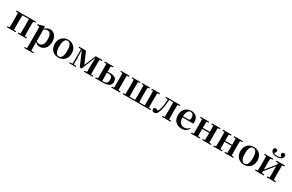

<svg xmlns="http://www.w3.org/2000/svg" viewBox="285 -2943 8110 5328"><g transform="rotate(30 4339.5 -279.0)"><path d="M105.9 0H247.6C245.6 -50.2 244.6 -165.3 244.6 -234.8V-301.2C244.6 -370.2 245.6 -485.5 247.6 -535.7H105.9C108.6 -485.5 109.6 -370.2 109.6 -301.2V-234.8C109.6 -165.3 108.6 -50.2 105.9 0ZM454.4 0H594.9C592.9 -50.2 591.9 -165.3 591.9 -234.8V-301.2C591.9 -370.2 592.9 -485.5 594.9 -535.7H454.4C456.4 -485.5 457.4 -370.2 457.4 -301.2V-234.8C457.4 -165.3 456.4 -50.2 454.4 0ZM37.2 0H317V-29.9L208.6 -40.2H147L37.2 -29.9ZM385 0H664.5V-29.9L557.1 -40.2H494.5L385 -29.9ZM37.2 -506.8 147 -495.5H176.9V-535.7H37.2ZM525.4 -495.5H557.1L664.3 -506.8V-535.7H525.4ZM176.9 -501.8H525.4V-535.7H176.9Z M739.9 259.3H1034.1V230.8L928.4 220.1H849L739.9 230.8ZM812.4 259.3H951.4C949.4 175.6 948.4 83.5 948.4 13V-63L950.1 -75.6V-455L948.8 -460.8L940.2 -540.9L927.2 -550.4L733.2 -495.2V-470.7L812.4 -463.8C814.4 -415.2 815.4 -374.7 815.4 -308.7V13.8C815.4 83.8 814.4 175.6 812.4 259.3ZM1098.1 16.2C1229.8 16.2 1334.9 -93.2 1334.9 -271.4C1334.9 -449.4 1241.1 -551.9 1118.6 -551.9C1041.5 -551.9 970.6 -517.8 920.5 -437.5H912.1L927 -421.1C976.8 -478.5 1014.2 -490.8 1055.6 -490.8C1138.6 -490.8 1190 -429.4 1190 -270.1C1190 -103.7 1131.1 -46.7 1050.1 -46.7C1004.2 -46.7 970.8 -57.7 933.6 -97.8L915.1 -82.3H927.3C975 -11.6 1033.6 16.2 1098.1 16.2Z M1690 16.2C1847.7 16.2 1962.4 -90.2 1962.4 -269.8C1962.4 -449.1 1838 -551.9 1690 -551.9C1542.7 -551.9 1418.6 -447.6 1418.6 -269.8C1418.6 -92.4 1531.5 16.2 1690 16.2ZM1690 -17.5C1609.3 -17.5 1562.2 -100.3 1562.2 -268.1C1562.2 -436.6 1609.3 -518 1690 -518C1771.2 -518 1817.7 -436.6 1817.7 -268.1C1817.7 -100.3 1771.2 -17.5 1690 -17.5Z M2349.3 -42.8H2407.2L2600.2 -512.1H2609.2V-535.7H2576L2413.9 -144.6H2435.1L2265.3 -535.7H2137.7V-510.6H2147.5ZM2584.3 0H2718.1C2715.4 -50.2 2714.4 -165.3 2714.4 -234.8V-301.2C2714.4 -370.2 2715.4 -485.5 2718.1 -535.7H2594.2L2585.9 -217.9ZM2039.2 0H2243.9V-29.9L2153.5 -37.3H2134.9L2039.2 -29.9ZM2507.5 0H2787.1V-29.9L2678.6 -40.2H2616.3L2507.5 -29.9ZM2043.2 -506.8 2138.5 -495.5H2149.8V-535.7H2043.2ZM2125.1 0H2164V-219.6L2152.1 -535.7H2125.1ZM2646.6 -495.5H2678.9L2787.3 -506.8V-535.7H2646.6Z M2996.3 0H3127.2C3308.6 0 3373.2 -72.5 3373.2 -172.1C3373.2 -269.8 3309.7 -332.7 3165.1 -332.7C3116.7 -332.7 3063.5 -326.7 3011.7 -316.8V-285.8C3047.5 -293.8 3082.6 -298.1 3129.9 -298.1C3207.8 -298.1 3248.7 -262.6 3248.7 -166.5C3248.7 -71.9 3200.5 -30.5 3108.3 -30.5H2996.3ZM2936.3 0H3077.4C3074.7 -50.2 3073.7 -165.3 3073.7 -234.8V-301C3073.7 -370.2 3074.7 -485.5 3077.4 -535.7H2936.3C2938.3 -485.5 2939.3 -370.2 2939.3 -301.2V-234.8C2939.3 -165.3 2938.3 -50.2 2936.3 0ZM3452.3 0H3594C3592 -50.2 3591 -165.3 3591 -234.8V-301.2C3591 -370.2 3592 -485.5 3594 -535.7H3452.3C3454.6 -485.5 3456.3 -370.2 3456.3 -301.2V-234.8C3456.3 -165.3 3454.6 -50.2 3452.3 0ZM2866.9 -506.8 2975.3 -495.5H3037.9L3145.1 -506.8V-535.7H2866.9ZM3383.9 0H3662.7V-29.9L3555.2 -40.2H3491.9L3383.9 -29.9ZM3383.9 -506.8 3491.9 -495.5H3555.2L3662.7 -506.8V-535.7H3383.9ZM2866.9 0H3008V-40.2H2975.3L2866.9 -29.9Z M3815.9 0H3951.7C3949.4 -50.2 3948.4 -165.3 3948.4 -234.8V-301.2C3948.4 -370.2 3949.4 -485.5 3951.7 -535.7H3815.9C3818.6 -485.5 3819.6 -370.2 3819.6 -301.2V-234.8C3819.6 -165.3 3818.6 -50.2 3815.9 0ZM4127.4 0H4260.3C4258.3 -50.2 4257 -165.3 4257 -234.8V-301.2C4257 -370.2 4258.3 -485.5 4260.3 -535.7H4127.4C4130.1 -485.5 4131.1 -370.2 4131.1 -301.2V-234.8C4131.1 -165.3 4130.1 -50.2 4127.4 0ZM4435 0H4571C4568.3 -50.2 4567.3 -165.3 4567.3 -234.8V-301.2C4567.3 -370.2 4568.3 -485.5 4571 -535.7H4435C4437 -485.5 4438 -370.2 4438 -301.2V-234.8C4438 -165.3 4437 -50.2 4435 0ZM3747.2 -506.8 3857.2 -495.5H3916.8L4013.7 -506.8V-535.7H3747.2ZM4066.4 -506.8 4167.7 -495.5H4223.7L4320.8 -506.8V-535.7H4066.4ZM4373.9 -506.8 4472.1 -495.5H4531.3L4639.7 -506.8V-535.7H4373.9ZM3747.2 0H3886.1V-40.2H3856L3747.2 -29.9ZM4500.5 0H4639.7V-29.9L4531.3 -40.2H4500.5ZM3886.1 0H4500.5V-33.6H3886.1Z M4758.8 10.7C4816.9 10.7 4862.7 -24.7 4899.1 -154.6C4929.6 -256 4945.9 -384.5 4949.7 -535.7H4911C4909.5 -386.4 4892.5 -264.3 4859.2 -164.2C4844.1 -118.8 4826.4 -94.2 4800.4 -73.7V-60.3H4825.3V-73C4800.5 -101.9 4778.6 -118.1 4751.2 -118.1C4720.8 -118.1 4696.1 -104.7 4683 -74C4683 -17.8 4713.4 10.7 4758.8 10.7ZM4826.1 -506.8 4922.1 -495.5H4929.9V-535.7H4826.1ZM4931.1 -505.7H5120.2V-535.7H4931.1ZM5007.9 0H5286.5V-29.9L5179.3 -40.2H5116.2L5007.9 -29.9ZM5076.6 0H5218.1C5215.8 -50.2 5214.1 -165.3 5214.1 -234.8V-301.2C5214.1 -370.2 5215.8 -485.5 5218.1 -535.7H5076.6C5078.6 -485.5 5079.6 -370.2 5079.6 -301.2V-234.8C5079.6 -165.3 5078.6 -50.2 5076.6 0ZM5146.8 -495.5H5179.3L5286.5 -506.8V-535.7H5146.8Z M5643.2 16.2C5742.4 16.2 5816.6 -29.4 5859.1 -109.9L5841.2 -123.2C5805.5 -75.9 5759.1 -47.5 5688.4 -47.5C5584.6 -47.5 5508.7 -117.3 5508.7 -282.7C5508.7 -444.8 5563.5 -518 5631.1 -518C5694.5 -518 5735.3 -468.1 5735.3 -380.4C5735.3 -325.7 5722.6 -304.6 5680.4 -304.6H5425.1V-270.2H5855.7C5860.4 -288.1 5862.4 -306.2 5862.4 -330.9C5862.4 -454.7 5782.8 -551.9 5636.4 -551.9C5494.3 -551.9 5366.6 -448.8 5366.6 -268.8C5366.6 -83.9 5481.3 16.2 5643.2 16.2Z M6004.9 0H6146.6C6144.6 -50.2 6143.6 -165.3 6143.6 -270.6V-291.8C6143.6 -370.2 6144.6 -485.5 6146.6 -535.7H6004.9C6007.6 -485.5 6008.6 -370.2 6008.6 -301.2V-234.8C6008.6 -165.3 6007.6 -50.2 6004.9 0ZM6365.6 0H6507C6505 -50.2 6504 -165.3 6504 -234.8V-301.2C6504 -370.2 6505 -485.5 6507 -535.7H6365.6C6368.6 -485.5 6369.6 -370.2 6369.6 -291.8V-270.6C6369.6 -165.3 6368.6 -50.2 6365.6 0ZM5936.2 0H6215.8V-29.9L6107.6 -40.2H6046L5936.2 -29.9ZM5936.2 -506.8 6046 -495.5H6107.6L6215.8 -506.8V-535.7H5936.2ZM6297.2 0H6576.4V-29.9L6468.5 -40.2H6405.9L6297.2 -29.9ZM6297.2 -506.8 6405.9 -495.5H6468.5L6576.4 -506.8V-535.7H6297.2ZM6075.9 -265.9H6436.1V-301H6075.9Z M6719.9 0H6861.6C6859.6 -50.2 6858.6 -165.3 6858.6 -270.6V-291.8C6858.6 -370.2 6859.6 -485.5 6861.6 -535.7H6719.9C6722.6 -485.5 6723.6 -370.2 6723.6 -301.2V-234.8C6723.6 -165.3 6722.6 -50.2 6719.9 0ZM7080.6 0H7222C7220 -50.2 7219 -165.3 7219 -234.8V-301.2C7219 -370.2 7220 -485.5 7222 -535.7H7080.6C7083.6 -485.5 7084.6 -370.2 7084.6 -291.8V-270.6C7084.6 -165.3 7083.6 -50.2 7080.6 0ZM6651.2 0H6930.8V-29.9L6822.6 -40.2H6761L6651.2 -29.9ZM6651.2 -506.8 6761 -495.5H6822.6L6930.8 -506.8V-535.7H6651.2ZM7012.2 0H7291.4V-29.9L7183.5 -40.2H7120.9L7012.2 -29.9ZM7012.2 -506.8 7120.9 -495.5H7183.5L7291.4 -506.8V-535.7H7012.2ZM6790.9 -265.9H7151.1V-301H6790.9Z M7640 16.2C7797.7 16.2 7912.4 -90.2 7912.4 -269.8C7912.4 -449.1 7788 -551.9 7640 -551.9C7492.7 -551.9 7368.6 -447.6 7368.6 -269.8C7368.6 -92.4 7481.5 16.2 7640 16.2ZM7640 -17.5C7559.3 -17.5 7512.2 -100.3 7512.2 -268.1C7512.2 -436.6 7559.3 -518 7640 -518C7721.2 -518 7767.7 -436.6 7767.7 -268.1C7767.7 -100.3 7721.2 -17.5 7640 -17.5Z M8319.6 -625.8C8448.5 -625.8 8511.4 -685.2 8511.9 -767.8C8502 -802.5 8478.3 -818.3 8447 -818.3C8412.1 -818.3 8388.5 -796.7 8388.5 -761.5C8388.5 -724.8 8415.5 -695.5 8454.4 -679.3L8473.6 -717.1C8435.9 -674.1 8389.9 -656.7 8319.6 -656.7C8249.9 -656.7 8204.4 -674.1 8165.9 -717.1L8185.8 -679.3C8224.8 -695.5 8251 -724.8 8251 -761.5C8251 -796.7 8228.2 -818.3 8193 -818.3C8162.3 -818.3 8139.2 -802.5 8127.6 -767.8C8128.9 -686.6 8191.8 -625.8 8319.6 -625.8ZM7989.2 0H8268.8V-29.9L8166.4 -40.2H8098L7989.2 -29.9ZM8367.6 0H8641V-29.9L8532.3 -40.2H8464.5L8367.6 -29.9ZM8057.9 0H8190.4V-535.7H8057.9C8060.6 -485.5 8061.6 -370.2 8061.6 -301.2V-234.8C8061.6 -165.3 8060.6 -50.2 8057.9 0ZM8161.7 -51.6 8327.2 -257.7 8491.5 -460.9H8515.7L8468 -485.4L8297.6 -274.4L8138.4 -77.8H8113.4ZM8439.8 0H8571.6C8569.6 -50.2 8568.6 -165.3 8568.6 -234.8V-301.2C8568.6 -370.2 8569.6 -485.5 8571.6 -535.7H8439.8ZM7989.2 -506.8 8099 -495.5H8166.7L8268.8 -506.8V-535.7H7989.2ZM8367.6 -506.8 8464.8 -495.5H8532.5L8641 -506.8V-535.7H8367.6Z"/></g></svg>

Font: Source Han Serif CN VF
Style: Regular
Weight: 250
Designer: Ryoko NISHIZUKA 西塚涼子 (kana & ideographs); Frank Grießhammer (Latin, Greek & Cyrillic); Wenlong ZHANG 张文龙 (bopomofo); San
Foundry: Adobe
Version: Version 2.002;hotconv 1.1.0;makeotfexe 2.6.0